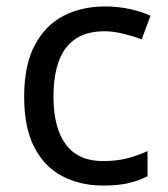

<svg xmlns="http://www.w3.org/2000/svg" viewBox="-20 -566 520 596"><path d="M300 10Q229 10 173.5 -19Q118 -48 86.5 -109Q55 -170 55 -265Q55 -364 88 -426Q121 -488 177.5 -517Q234 -546 306 -546Q347 -546 385 -537.5Q423 -529 447 -517L420 -444Q396 -453 364 -461Q332 -469 304 -469Q146 -469 146 -266Q146 -169 184.5 -117.5Q223 -66 299 -66Q343 -66 376.5 -75Q410 -84 438 -97V-19Q411 -5 378.5 2.5Q346 10 300 10Z"/></svg>

Font: Noto Sans Tifinagh Rhissa Ixa
Style: Regular
Weight: 400
Designer: JamraPatel
Foundry: JamraPatel LLC
Version: Version 2.006; ttfautohint (v1.8.4.7-5d5b)